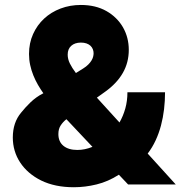

<svg xmlns="http://www.w3.org/2000/svg" viewBox="-20 -759 743 790"><path d="M67.1 -295.8Q75.6 -306.1 85 -316.8Q94.5 -327.4 105.5 -337.9Q116.5 -348.4 129.4 -357.8Q142.4 -367.2 157.7 -375L158.4 -375.4Q146.7 -391.7 136 -410.2Q125.4 -428.6 117.2 -448.9Q109 -469.1 104.2 -491.3Q99.4 -513.5 99.4 -536.9Q99.4 -581.7 116.1 -618.8Q132.8 -655.9 161.6 -682.5Q190.3 -709.2 229.2 -723.9Q268.1 -738.6 312.5 -738.6Q373.6 -738.6 418 -713.4Q440 -701 457.2 -683.9Q474.4 -666.9 486.2 -646.3Q497.9 -625.7 503.9 -602.5Q509.9 -579.2 509.9 -554Q509.9 -501.8 485.4 -459Q460.9 -416.2 413.4 -382.1L378.6 -357.2L471.6 -255Q486.9 -281.6 495.6 -312.7Q504.3 -343.8 504.3 -379.3H659.1Q659.1 -343.8 655 -309.3Q650.9 -274.9 642.4 -242.7Q633.9 -210.6 620.4 -181.5Q606.9 -152.3 587.7 -127.1L703.1 0H507.1L469.1 -40.1Q424.7 -11.7 377.5 -0.2Q330.3 11.4 284.1 11.4Q206 11.4 149.5 -16.3Q121.4 -30.2 99.6 -49Q77.8 -67.8 62.9 -90.6Q47.9 -113.3 40.3 -139.2Q32.7 -165.1 32.7 -193.2Q32.7 -255 67.1 -295.8ZM298.3 -142Q329.2 -142 360.4 -154.8L253.2 -268.5Q239.3 -257.5 229.8 -243.1Q220.2 -228.7 220.2 -207.4Q220.2 -176.1 240.9 -159.1Q261.7 -142 298.3 -142ZM258.5 -534.1Q258.5 -516 267.4 -497.9Q276.3 -479.8 292.3 -458.5L322.4 -477.3Q334.9 -485.1 343 -493.3Q351.2 -501.4 356.2 -509.6Q361.2 -517.8 363.1 -525.4Q365.1 -533 365.1 -539.8Q365.1 -548.7 361.9 -556.6Q358.7 -564.6 352.3 -570.7Q345.9 -576.7 335.9 -580.3Q326 -583.8 312.5 -583.8Q287.6 -583.5 273.1 -570.5Q258.5 -557.5 258.5 -534.1Z"/></svg>

Font: Inter P Black
Style: Regular
Weight: 900
Designer: Rasmus Andersson
Foundry: rsms
Version: Version 3.018;git-588b23468